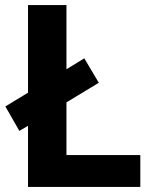

<svg xmlns="http://www.w3.org/2000/svg" viewBox="-20 -734 605 754"><path d="M90 0V-240L56 -220L1 -316L90 -370V-714H241V-462L311 -505L368 -409L241 -332V-125H531V0Z"/></svg>

Font: Noto Sans Thaana
Style: Regular
Weight: 400
Designer: Monotype Design Team
Foundry: Monotype Imaging Inc.
Version: Version 2.001